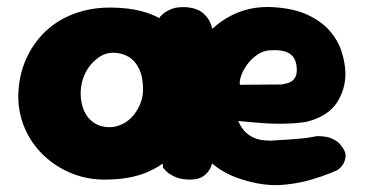

<svg xmlns="http://www.w3.org/2000/svg" viewBox="-20 -521 1058 557"><path d="M727 11Q661 -2 620 -28.5Q579 -55 556.5 -90.5Q534 -126 525.5 -166Q517 -206 517 -246Q516 -298 534 -345Q552 -392 587 -428.5Q622 -465 670 -484.5Q718 -504 776 -500Q835 -496 874.5 -477Q914 -458 937.5 -430.5Q961 -403 971 -371.5Q981 -340 982 -310Q983 -263 957.5 -223.5Q932 -184 871 -168Q855 -165 834 -163.5Q813 -162 790.5 -162Q768 -162 747 -163.5Q726 -165 709 -166.5Q692 -168 681.5 -169Q671 -170 671 -170Q675 -160 684.5 -146.5Q694 -133 713 -123Q732 -113 765 -113Q804 -115 829.5 -117Q855 -119 870 -121Q885 -123 891.5 -124.5Q898 -126 898 -126Q898 -126 906 -126Q914 -126 926 -124Q938 -122 951 -115Q964 -108 973 -94Q984 -79 982.5 -66.5Q981 -54 975.5 -45Q970 -36 964 -31.5Q958 -27 958 -27Q958 -27 937.5 -18.5Q917 -10 883.5 0Q850 10 809 14.5Q768 19 727 11ZM290 0Q236 1 189.5 -17.5Q143 -36 107.5 -69.5Q72 -103 52.5 -147.5Q33 -192 33 -242Q34 -300 54.5 -347Q75 -394 110 -428Q145 -462 192 -480Q239 -498 293 -499Q377 -500 432.5 -473.5Q488 -447 516 -391.5Q544 -336 544 -250Q544 -200 530 -155.5Q516 -111 485.5 -76.5Q455 -42 407 -21.5Q359 -1 290 0ZM297 -152Q316 -152 334 -160.5Q352 -169 365.5 -184.5Q379 -200 387 -220Q395 -240 395 -261Q395 -298 383.5 -321.5Q372 -345 352.5 -356.5Q333 -368 307 -368Q288 -368 271 -357.5Q254 -347 241 -330.5Q228 -314 221 -293Q214 -272 214 -250Q214 -222 224 -199.5Q234 -177 253 -164.5Q272 -152 297 -152ZM531 0Q504 0 486.5 -8.5Q469 -17 461 -25.5Q453 -34 453 -34Q446 -107 440.5 -176Q435 -245 435.5 -318Q436 -391 443 -471Q443 -471 451 -479Q459 -487 476.5 -494.5Q494 -502 523 -500Q553 -497 569.5 -482.5Q586 -468 592 -450.5Q598 -433 599 -420Q600 -407 600 -407Q596 -356 593.5 -319Q591 -282 591.5 -246.5Q592 -211 594 -169Q596 -127 599 -65Q599 -65 597.5 -55.5Q596 -46 590 -33Q584 -20 570 -10Q556 0 531 0ZM676 -275 798 -276Q798 -276 802 -277Q806 -278 813 -279.5Q820 -281 826.5 -285.5Q833 -290 837 -298Q841 -306 841 -318Q841 -338 833.5 -351.5Q826 -365 809 -371Q792 -377 761 -375Q742 -373 726 -362Q710 -351 698 -335Q686 -319 680 -302.5Q674 -286 676 -275Z"/></svg>

Font: Sour Gummy Black ExtraBold
Style: Regular
Weight: 800
Version: Version 1.000